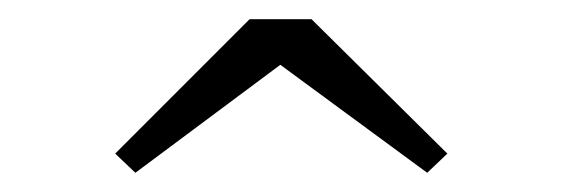

<svg xmlns="http://www.w3.org/2000/svg" viewBox="-20 -790 584 200"><path d="M272 -722.5 121 -610 100 -630 240 -770H304.5L446 -630L425 -610Z"/></svg>

Font: Bodoni* 06pt
Style: Bold
Weight: 700
Version: Version 2.3